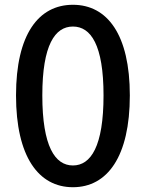

<svg xmlns="http://www.w3.org/2000/svg" viewBox="-20 -770 610 803"><path d="M285 13C429 13 523 -115 523 -371C523 -625 429 -750 285 -750C141 -750 47 -626 47 -371C47 -115 141 13 285 13ZM285 -78C210 -78 157 -158 157 -371C157 -582 210 -659 285 -659C360 -659 413 -582 413 -371C413 -158 360 -78 285 -78Z"/></svg>

Font: Source Han Sans JP Medium
Style: Regular
Weight: 500
Designer: Ryoko NISHIZUKA 西塚涼子 (kana, bopomofo & ideographs); Paul D. Hunt (Latin, Greek & Cyrillic); Sandoll Communications 산돌커뮤니
Foundry: Adobe
Version: Version 2.002;hotconv 1.0.116;makeotfexe 2.5.65601